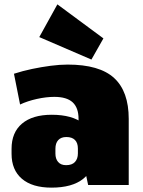

<svg xmlns="http://www.w3.org/2000/svg" viewBox="-20 -848 654 880"><path d="M340 -208V-303Q340 -354 313 -379Q286 -404 229 -404Q192 -404 149 -394.5Q106 -385 72 -369L44 -510Q84 -523 127 -532Q170 -541 212 -546.5Q254 -552 290 -552Q436 -552 503 -490.5Q570 -429 570 -303V0H384ZM216 12Q128 12 80.5 -28.5Q33 -69 33 -143V-166Q33 -241 81 -281.5Q129 -322 217 -322Q311 -322 361.5 -282Q412 -242 412 -167V-144Q412 -69 361.5 -28.5Q311 12 216 12ZM283 -91Q310 -91 323.5 -105.5Q337 -120 337 -145V-167Q337 -193 323.5 -206.5Q310 -220 284 -220Q260 -220 247 -206Q234 -192 234 -166V-144Q234 -120 246.5 -105.5Q259 -91 283 -91ZM454 -672 399 -575 160 -678 243 -828Z"/></svg>

Font: Pathway Extreme Condensed Black
Style: Regular
Weight: 900
Width: 3
Version: Version 1.001;gftools[0.9.26]